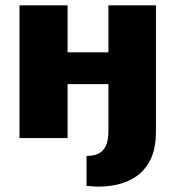

<svg xmlns="http://www.w3.org/2000/svg" viewBox="-20 -517 658 719"><path d="M233 -497V0H53V-497ZM395 -321V-202H226V-321ZM564 -25Q564 42 541.5 84.5Q519 127 481 149.5Q443 172 397 178.5Q351 185 304 179V67Q337 67 354.5 55Q372 43 379 22.5Q386 2 386 -25V-497H564Z"/></svg>

Font: Exo 2 ExtraBold
Style: Regular
Weight: 800
Designer: Natanael Gama
Foundry: Natanael Gama
Version: Version 2.010